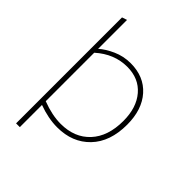

<svg xmlns="http://www.w3.org/2000/svg" viewBox="-243 -812 1084 1084"><g transform="rotate(45 298.5 -270.0)"><path d="M119 158H89V-688L119 -698V-467Q150 -495 200 -517.5Q250 -540 307 -540Q413 -540 475.5 -470Q538 -400 538 -280Q538 -144 464 -67Q390 10 269 10Q198 10 119 -19ZM269 -18Q379 -18 443.5 -87.5Q508 -157 508 -280Q508 -386 454 -449Q400 -512 307 -512Q204 -512 119 -436V-49Q200 -18 269 -18Z"/></g></svg>

Font: Roundo ExtraLight
Style: Regular
Weight: 250
Designer: Namrata Goyal (Gurmukhi), Shiva Nallaperumal (Latin)
Foundry: Indian Type Foundry
Version: Version 1.000;PS 1.0;hotconv 1.0.88;makeotf.lib2.5.647800